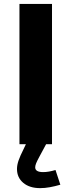

<svg xmlns="http://www.w3.org/2000/svg" viewBox="-20 -742 367 988"><path d="M247.6 0H80.1V-721.7H247.6ZM265.6 132.8 290.5 208.5Q262.2 216.8 236.6 221.4Q210.9 226.1 186.5 226.1Q132.3 226.1 99.9 199Q67.4 171.9 67.4 127.4Q67.4 107.9 75.2 84.7Q83 61.5 102.5 22.9L113.3 0V-1.5H215.3L217.3 0L183.1 63.5Q170.9 85.9 166 98.1Q161.1 110.4 161.1 119.1Q161.1 143.6 202.1 143.6Q230 143.6 265.6 132.8Z"/></svg>

Font: Estedad-FD ExtraBold
Style: Regular
Weight: 800
Designer: Amin Abedi
Version: Version 7.3